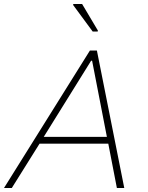

<svg xmlns="http://www.w3.org/2000/svg" viewBox="-37 -941 740 961"><path d="M-17 0 413 -688H448L585 0H548L505 -222H161L22 0ZM182 -256H498L424 -637H419ZM427 -783 329 -916 330 -921H374L453 -788L452 -783Z"/></svg>

Font: Saira Thin Thin
Style: Italic
Weight: 250
Italic angle: -12°
Version: Version 1.101